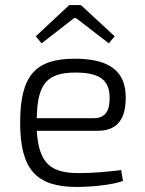

<svg xmlns="http://www.w3.org/2000/svg" viewBox="-20 -730 574 762"><path d="M145 -558 274 -658H282L412 -558L435 -586L301 -710H255L122 -586ZM368 -211C447 -211 480 -259 479 -346C478 -446 416 -497 277 -497C123 -497 60 -433 60 -244C60 -58 123 12 285 12C340 12 427 4 468 -12L461 -55C415 -49 351 -43 294 -43C183 -43 134 -79 126 -211ZM126 -261C128 -398 167 -442 280 -442C374 -442 414 -413 415 -345C416 -297 403 -261 353 -261Z"/></svg>

Font: SnT
Style: Regular
Weight: 300
Designer: Natanael Gama
Version: Version 1.001;PS 001.001;hotconv 1.0.70;makeotf.lib2.5.58329